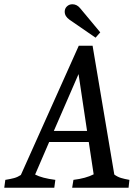

<svg xmlns="http://www.w3.org/2000/svg" viewBox="-51 -882 649 902"><path d="M47 -60 319 -667H384L486 -62Q501 -51 517.5 -46Q534 -41 557 -37L553 0H288L294 -37Q352 -44 389 -63L366 -215H180L114 -62Q146 -45 209 -37L204 0H-31L-26 -37Q-1 -41 15.5 -45.5Q32 -50 47 -60ZM358 -267 318 -534 202 -267ZM253 -827Q253 -842 263.5 -852Q274 -862 289 -862Q310 -862 325 -844L420 -730L398 -705L276 -789Q253 -805 253 -827Z"/></svg>

Font: Caladea
Style: Italic
Weight: 400
Italic angle: -9°
Designer: Carolina Giovagnoli and Andres Torresi
Foundry: Carolina Giovagnoli & Andres Torresi
Version: Version 1.001